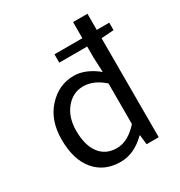

<svg xmlns="http://www.w3.org/2000/svg" viewBox="-171 -830 897 959"><g transform="rotate(-30 277.5 -350.0)"><path d="M47 -232Q47 -342 109 -410Q171 -478 258 -478Q325 -478 394 -422L390 -505V-571H229V-619H390V-712H473V-619H545V-576L473 -571V0H403L397 -55H394Q327 12 248 12Q155 12 101 -52Q47 -116 47 -232ZM132 -233Q132 -150 167 -103.5Q202 -57 266 -57Q330 -57 390 -124V-358Q333 -409 272 -409Q213 -409 172.5 -360Q132 -311 132 -233Z"/></g></svg>

Font: RibengUni
Style: Regular
Weight: 400
Designer: (1) Dr. Andrew Glass (Program Manager at Microsoft Corporation)
(2) Bivuti Chakma (Suz Moriz)
(3) Paul D. Hunt (Adobe Co
Foundry: Bivuti Chakma and Jyoti Chakma
Version: Version 1.2020